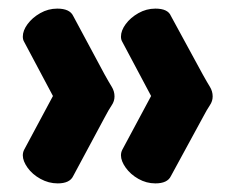

<svg xmlns="http://www.w3.org/2000/svg" viewBox="-20 -500 539 446"><path d="M341 -74Q320 -74 301.5 -84.5Q283 -95 272 -110.5Q261 -126 261 -139Q261 -146 264 -152L331 -277L264 -403Q261 -408 261 -415Q261 -429 272 -444Q283 -459 301.5 -469.5Q320 -480 341 -480Q370 -480 377 -463L451 -327Q461 -309 467.5 -298.5Q474 -288 474 -276Q474 -265 467.5 -255.5Q461 -246 451 -227L377 -91Q369 -74 341 -74ZM114 -74Q93 -74 74 -84.5Q55 -95 44 -110.5Q33 -126 33 -139Q33 -146 36 -152L103 -277L36 -403Q33 -408 33 -415Q33 -429 44 -444Q55 -459 73.5 -469.5Q92 -480 113 -480Q142 -480 150 -463L223 -327Q233 -309 239.5 -298.5Q246 -288 246 -276Q246 -265 239.5 -255.5Q233 -246 223 -227L150 -91Q142 -74 114 -74Z"/></svg>

Font: Dosis ExtraLight
Style: Bold
Weight: 700
Version: Version 3.001; ttfautohint (v1.8.2)